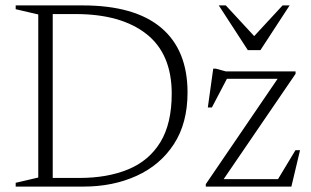

<svg xmlns="http://www.w3.org/2000/svg" viewBox="-20 -690 1150 710"><path d="M38 0V-14L121.5 -33.5V-636.5L38 -656V-670H285.5Q477.5 -670 575.5 -587.8Q673.5 -505.5 673.5 -348Q673.5 -234.5 623 -157Q572.5 -79.5 485.2 -39.8Q398 0 288.5 0ZM615 -343.5Q615 -491 521.2 -564.5Q427.5 -638 260 -638H175V-32H274Q377.5 -32 454.2 -63.8Q531 -95.5 573 -164.2Q615 -233 615 -343.5ZM741 0V-9L1006.5 -398.5H819L763.5 -292.5H748.5L768.5 -436H778.5L815 -426H1073V-417L807 -27.5H1008L1072.5 -134.5H1089.5L1057.5 0ZM1051 -670 943 -504.5H896.5L789 -670H815L920 -556.5L1025 -670Z"/></svg>

Font: Newsreader Text Light
Style: Regular
Weight: 300
Designer: Hugues Gentile
Foundry: Production Type
Version: Version 1.002